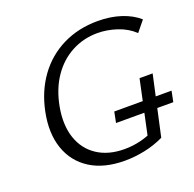

<svg xmlns="http://www.w3.org/2000/svg" viewBox="-120 -791 933 923"><g transform="rotate(-20 346.0 -329.0)"><path d="M368 9Q261 9 191 -35.5Q121 -80 93.5 -159.5Q66 -239 87 -343Q107 -442 160 -515Q213 -588 293 -627.5Q373 -667 472 -667Q537 -667 590.5 -649.5Q644 -632 680 -600L636 -546Q600 -580 550 -596.5Q500 -613 451 -613Q380 -613 319.5 -581Q259 -549 217.5 -488.5Q176 -428 160 -342Q144 -253 166.5 -186Q189 -119 245.5 -81.5Q302 -44 385 -44Q427 -44 467.5 -54Q508 -64 547 -84L503 -36L568 -340H635L568 -35Q520 -12 468 -1.5Q416 9 368 9ZM388 -176 399 -231H692L681 -176Z"/></g></svg>

Font: Ysabeau Office
Style: Italic
Weight: 400
Italic angle: -12°
Designer: Christian Thalmann (Catharsis Fonts)
Version: Version 2.001;gftools[0.9.30]; featfreeze: tnum,lnum,ss02